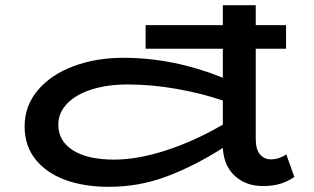

<svg xmlns="http://www.w3.org/2000/svg" viewBox="-20 -706 1210 741"><path d="M1116 -23Q1091 -6 1062.5 3Q1034 12 994 12Q930 12 887 -26.5Q844 -65 840 -135Q728 -64 622 -24.5Q516 15 400 15Q304 15 231 -12Q158 -39 116.5 -91.5Q75 -144 75 -218Q75 -298 126.5 -358.5Q178 -419 265 -451Q352 -483 456 -483Q649 -483 840 -406V-518H542V-609H840V-686H967V-609H1084V-518H967V-170Q967 -129 983.5 -110Q1000 -91 1026 -91Q1056 -91 1085 -110ZM421 -90Q511 -90 620.5 -125.5Q730 -161 840 -225V-318Q758 -346 661.5 -363Q565 -380 473 -380Q394 -380 333 -360.5Q272 -341 238.5 -305.5Q205 -270 205 -225Q205 -162 261.5 -126Q318 -90 421 -90Z"/></svg>

Font: BioRhyme Expanded
Style: Bold
Weight: 700
Width: 7
Designer: Aoife Mooney
Foundry: Aoife Mooney Type
Version: Version 1.000